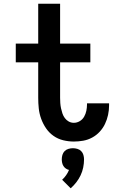

<svg xmlns="http://www.w3.org/2000/svg" viewBox="-20 -755 640 1035"><path d="M378 8Q349 8 320.5 1Q292 -6 268.5 -22.5Q245 -39 228.5 -63Q212 -87 202 -114.5Q192 -142 189 -170.5Q186 -199 186 -228V-419H65V-520H186V-735H304V-520H467V-419H304V-228Q304 -214 305 -199.5Q306 -185 309 -171Q312 -157 316.5 -143.5Q321 -130 329.5 -118.5Q338 -107 350.5 -100Q363 -93 378 -93Q395 -93 410 -102Q425 -111 433.5 -126Q442 -141 445.5 -158Q449 -175 449 -192Q449 -194 449 -195.5Q449 -197 449 -198H568Q568 -195 568 -192.5Q568 -190 568 -187Q568 -161 562.5 -135.5Q557 -110 546 -87Q535 -64 517.5 -45Q500 -26 477 -13.5Q454 -1 428.5 3.5Q403 8 378 8ZM361 260 315 214Q327 203 336.5 189.5Q346 176 352 161Q343 159 335 153.5Q327 148 322 140Q317 132 315 122.5Q313 113 313 104Q313 92 316.5 80Q320 68 328.5 59.5Q337 51 349 47.5Q361 44 373 44Q385 44 397 47.5Q409 51 417.5 59.5Q426 68 429.5 80Q433 92 433 104Q433 126 428.5 148Q424 170 414.5 190Q405 210 391.5 227.5Q378 245 361 260Z"/></svg>

Font: Zed Sans Extended
Style: Bold
Weight: 700
Width: 7
Designer: Belleve Invis
Foundry: Belleve Invis
Version: Version 1.0.0; ttfautohint (v1.8.4)